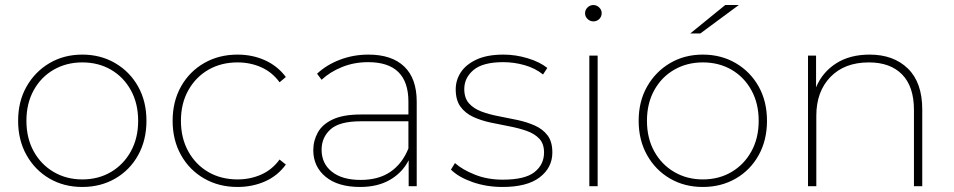

<svg xmlns="http://www.w3.org/2000/svg" viewBox="-20 -740 3790 763"><path d="M307 3Q234 3 176.5 -30.5Q119 -64 85.5 -123.5Q52 -183 52 -260Q52 -337 85.5 -396Q119 -455 176.5 -489Q234 -523 307 -523Q380 -523 438 -489Q496 -455 529 -396Q562 -337 562 -260Q562 -183 529 -123.5Q496 -64 438 -30.5Q380 3 307 3ZM307 -27Q371 -27 421 -56.5Q471 -86 500 -138.5Q529 -191 529 -260Q529 -329 500 -381.5Q471 -434 421 -463Q371 -492 307 -492Q244 -492 193.5 -463Q143 -434 114 -381.5Q85 -329 85 -260Q85 -191 114 -138.5Q143 -86 193.5 -56.5Q244 -27 307 -27Z M924 3Q850 3 791.5 -30.5Q733 -64 699.5 -123.5Q666 -183 666 -260Q666 -337 699.5 -396.5Q733 -456 791.5 -489.5Q850 -523 924 -523Q983 -523 1033 -500.5Q1083 -478 1116 -434L1091 -413Q1062 -453 1018.5 -472.5Q975 -492 924 -492Q859 -492 808.5 -463Q758 -434 728.5 -381.5Q699 -329 699 -260Q699 -191 728.5 -138Q758 -85 808.5 -56Q859 -27 924 -27Q975 -27 1018.5 -46.5Q1062 -66 1091 -106L1116 -86Q1083 -41 1033 -19Q983 3 924 3Z M1604 0V-103Q1579 -54 1530 -25.5Q1481 3 1411 3Q1323 3 1274 -37.5Q1225 -78 1225 -143Q1225 -181 1243 -213.5Q1261 -246 1302.5 -265.5Q1344 -285 1414 -285H1603V-336Q1603 -493 1443 -493Q1387 -493 1339 -473.5Q1291 -454 1258 -423L1240 -447Q1277 -482 1330.5 -502.5Q1384 -523 1444 -523Q1537 -523 1586.5 -475.5Q1636 -428 1636 -336V0ZM1603 -150V-258H1414Q1329 -258 1293.5 -226Q1258 -194 1258 -145Q1258 -90 1299 -57.5Q1340 -25 1413 -25Q1485 -25 1532 -57.5Q1579 -90 1603 -150Z M1977 3Q1913 3 1857.5 -16.5Q1802 -36 1772 -66L1788 -92Q1817 -66 1867 -46Q1917 -26 1978 -26Q2066 -26 2104 -56Q2142 -86 2142 -134Q2142 -169 2123 -189Q2104 -209 2072.5 -220Q2041 -231 2004 -238Q1967 -245 1929.5 -253Q1892 -261 1860.5 -275.5Q1829 -290 1810 -316Q1791 -342 1791 -385Q1791 -422 1811.5 -453Q1832 -484 1874 -503.5Q1916 -523 1981 -523Q2029 -523 2077 -508.5Q2125 -494 2155 -470L2138 -444Q2107 -469 2065 -481Q2023 -493 1980 -493Q1899 -493 1862 -462Q1825 -431 1825 -386Q1825 -350 1844 -329Q1863 -308 1894 -296.5Q1925 -285 1962.5 -278Q2000 -271 2037 -263Q2074 -255 2105.5 -241Q2137 -227 2156 -202Q2175 -177 2175 -134Q2175 -74 2125 -35.5Q2075 3 1977 3Z M2322 0V-519H2355V0ZM2338 -655Q2325 -655 2315 -664.5Q2305 -674 2305 -687Q2305 -701 2315 -710.5Q2325 -720 2338 -720Q2351 -720 2361 -710.5Q2371 -701 2371 -688Q2371 -674 2361.5 -664.5Q2352 -655 2338 -655Z M2773 3Q2700 3 2642.5 -30.5Q2585 -64 2551.5 -123.5Q2518 -183 2518 -260Q2518 -337 2551.5 -396Q2585 -455 2642.5 -489Q2700 -523 2773 -523Q2846 -523 2904 -489Q2962 -455 2995 -396Q3028 -337 3028 -260Q3028 -183 2995 -123.5Q2962 -64 2904 -30.5Q2846 3 2773 3ZM2773 -27Q2837 -27 2887 -56.5Q2937 -86 2966 -138.5Q2995 -191 2995 -260Q2995 -329 2966 -381.5Q2937 -434 2887 -463Q2837 -492 2773 -492Q2710 -492 2659.5 -463Q2609 -434 2580 -381.5Q2551 -329 2551 -260Q2551 -191 2580 -138.5Q2609 -86 2659.5 -56.5Q2710 -27 2773 -27ZM2723 -607 2862 -720H2916L2763 -607Z M3191 0V-519H3223V-393Q3248 -453 3302.5 -488Q3357 -523 3436 -523Q3531 -523 3588 -467.5Q3645 -412 3645 -305V0H3612V-303Q3612 -396 3565 -444Q3518 -492 3433 -492Q3336 -492 3280 -434Q3224 -376 3224 -280V0Z"/></svg>

Font: Montserrat ExtraLight
Style: Regular
Weight: 200
Designer: Julieta Ulanovsky
Foundry: Julieta Ulanovsky
Version: Version 9.000; ttfautohint (v1.8.4.7-5d5b)